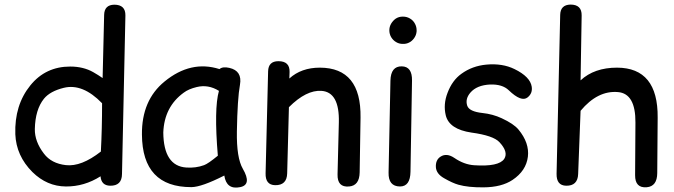

<svg xmlns="http://www.w3.org/2000/svg" viewBox="-20 -807 3007 856"><path d="M489.3 -786.1Q445.3 -785.2 444.3 -740.7L437.5 -459Q418.5 -472.2 395.5 -485.4Q351.6 -510.3 293 -510.3Q183.6 -510.3 115.7 -426.8Q43.9 -338.4 48.3 -208.5Q52.2 -112.3 124.5 -40Q189.5 23.9 273.9 24.4Q356 24.9 428.2 -21Q431.6 20 470.7 21Q523.4 22 523.9 -31.2L539.1 -737.8Q540 -786.1 489.3 -786.1ZM429.7 -131.3Q342.3 -63 273.9 -70.8Q209 -78.1 175.8 -122.1Q134.3 -176.3 135.3 -231.9Q137.2 -318.4 175.8 -366.7Q203.1 -400.4 264.6 -415.5Q348.6 -436 435.1 -346.7Q435.1 -232.9 429.7 -131.3Z M833.5 27.3Q878.9 26.9 980 -24.4Q989.7 40 1050.8 27.3Q1104 16.6 1062.5 -54.7Q1034.2 -103.5 1036.1 -220.7Q1038.6 -367.7 1049.8 -428.7Q1061 -491.2 1002.4 -504.4Q972.7 -511.2 958.5 -499Q830.6 -539.6 713.4 -443.4Q611.3 -359.9 612.8 -207Q614.3 27.8 833.5 27.3ZM890.1 -70.8Q853 -57.1 810.5 -60.1Q709.5 -66.9 708 -216.3Q712.4 -331.1 799.3 -394Q820.8 -410.2 856.9 -418.9Q908.7 -431.6 956.1 -401.9Q933.6 -322.8 951.2 -112.8Q907.7 -77.1 890.1 -70.8Z M1221.2 -534.2Q1176.3 -534.2 1175.3 -488.8L1164.1 -34.7Q1162.6 17.6 1206.5 18.6Q1258.8 19.5 1260.3 -33.7L1268.1 -329.1Q1345.7 -406.7 1413.6 -401.9Q1494.1 -396 1490.7 -261.2L1484.9 -29.8Q1483.4 29.3 1536.6 24.4Q1582.5 20.5 1583.5 -38.6L1587.4 -282.7Q1590.8 -504.9 1406.2 -505.4Q1323.2 -505.4 1270 -457Q1270.5 -471.7 1271 -485.8Q1272.5 -534.2 1221.2 -534.2Z M1771.5 -511.2Q1722.2 -512.2 1720.7 -447.3L1712.4 -37.6Q1710.9 23.9 1763.2 24.4Q1809.1 24.4 1810.1 -41.5L1816.9 -447.8Q1817.9 -510.3 1771.5 -511.2ZM1774.9 -732.9Q1758.3 -732.9 1744.6 -724.1Q1731.9 -715.3 1723.6 -701.2Q1715.8 -687.5 1715.8 -671.9Q1715.8 -655.3 1724.1 -641.1Q1732.4 -627.4 1745.6 -619.6Q1758.3 -611.8 1773.4 -611.3Q1774.9 -611.3 1776.4 -611.3Q1791.5 -610.8 1803.7 -617.2Q1815.4 -622.6 1825.2 -635.3Q1835.9 -649.4 1837.4 -667Q1837.4 -669.4 1837.4 -671.9Q1837.4 -687 1830.6 -700.2Q1822.8 -715.8 1807.6 -724.6Q1793.5 -732.9 1776.9 -732.9Q1775.9 -732.9 1774.9 -732.9Z M2094.2 -70.3Q2049.3 -73.2 2006.3 -102.5Q1971.2 -126.5 1943.8 -108.4Q1921.4 -93.8 1923.3 -61.5Q1925.3 -32.2 1959.5 -12.7Q1997.6 9.3 2023.9 16.6Q2066.9 28.8 2135.3 28.3Q2216.3 27.8 2265.1 -4.9Q2325.7 -45.4 2333.5 -108.4Q2340.8 -169.9 2291.5 -229.5Q2270.5 -254.9 2216.8 -279.8Q2177.2 -298.3 2130.9 -303.2Q2071.8 -309.6 2063 -335.9Q2053.2 -366.2 2077.1 -394Q2105.5 -427.2 2164.6 -430.2Q2219.7 -432.1 2248 -404.8Q2304.7 -350.1 2332.5 -373Q2355 -391.1 2350.6 -420.4Q2343.8 -464.8 2273.9 -499Q2220.2 -525.4 2148.9 -519Q2085.4 -513.2 2037.1 -478Q1996.1 -448.7 1975.1 -392.6Q1955.6 -341.8 1967.3 -293Q1982.4 -230.5 2082.5 -215.8Q2179.2 -202.6 2206.5 -173.3Q2247.6 -129.4 2228 -98.6Q2203.6 -63 2094.2 -70.3Z M2523.4 -786.6Q2478.5 -785.6 2477.5 -740.7L2461.4 -32.2Q2460.4 20 2503.9 21Q2555.7 22 2557.6 -31.2L2568.4 -313Q2644.5 -404.3 2734.9 -396.5Q2814 -390.1 2813 -260.3L2811.5 -26.4Q2811 32.2 2863.3 27.8Q2909.7 23.9 2910.2 -35.2L2912.1 -282.7Q2914.1 -504.9 2731 -505.4Q2629.4 -505.4 2568.4 -448.7L2573.2 -737.8Q2574.2 -786.6 2523.4 -786.6Z"/></svg>

Font: Comic Relief
Style: Regular
Weight: 400
Designer: Jeff Davis
Foundry: Loudifier
Version: Version 1.200; ttfautohint (v1.8.4.7-5d5b)